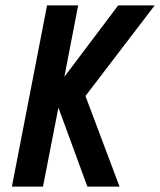

<svg xmlns="http://www.w3.org/2000/svg" viewBox="-20 -690 592 710"><path d="M303 0 196 -292 139 0H24L154 -670H269L218 -406L417 -670H552L296 -335L422 0Z"/></svg>

Font: Lode
Style: Bold Italic
Weight: 700
Italic angle: -11°
Monospace: yes
Designer: Belleve Invis
Foundry: Belleve Invis
Version: Version 29.2.0; ttfautohint (v1.8.3)